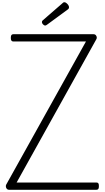

<svg xmlns="http://www.w3.org/2000/svg" viewBox="-20 -1702 938 1722"><path d="M59 0Q49 0 42 -7.5Q35 -15 33 -25.5Q31 -36 35 -45L751 -1330H99Q88 -1330 82.5 -1337.5Q77 -1345 77 -1362Q77 -1381 82.5 -1388Q88 -1395 99 -1395H820Q836 -1395 844 -1379.5Q852 -1364 844 -1350L129 -65H845Q857 -65 862 -58Q867 -51 867 -33Q867 -15 862 -7.5Q857 0 845 0ZM387 -1473Q375 -1473 365.5 -1483.5Q356 -1494 356 -1503Q356 -1506 357 -1510Q358 -1514 363 -1519L539 -1672Q543 -1676 547 -1679Q551 -1682 558 -1682Q566 -1682 575.5 -1674.5Q585 -1667 592 -1657Q599 -1647 599 -1637Q599 -1632 597.5 -1628Q596 -1624 588 -1617L404 -1482Q398 -1478 394 -1475.5Q390 -1473 387 -1473Z"/></svg>

Font: Playwrite BE WAL Light
Style: Regular
Weight: 300
Version: Version 1.002